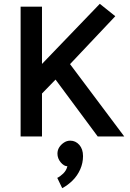

<svg xmlns="http://www.w3.org/2000/svg" viewBox="-20 -715 681 1006"><path d="M492 0 271 -298 200 -225V0H88V-680H200V-380L503 -695L584 -630L347 -379L631 0ZM348 22Q330 22 314.5 32.5Q299 43 290 57.5Q281 72 281 90Q281 115 298 135.5Q315 156 333 156Q328 178 311.5 194Q295 210 280 217L306 271Q336 255 361 230Q386 205 400.5 172Q415 139 415 103Q415 66 395.5 44Q376 22 348 22Z"/></svg>

Font: Catamaran SemiBold
Style: Regular
Weight: 600
Designer: Pria Ravichandran
Version: Version 2.000